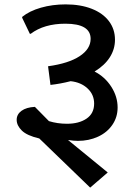

<svg xmlns="http://www.w3.org/2000/svg" viewBox="-20 -728 634 875"><path d="M335 -86Q316 -86 290 -90L471 58L391 127L159 -97Q103 -110 79.5 -133Q56 -156 56 -182Q56 -207 78 -223Q100 -239 139 -241L203 -176Q242 -164 285 -164Q340 -164 374.5 -187.5Q409 -211 409 -256Q409 -297 379 -325Q349 -353 302 -358Q255 -346 210 -341L199 -426Q293 -439 343 -472Q393 -505 393 -551Q393 -620 278 -620Q181 -620 120 -574H116L81 -647V-651Q114 -678 166.5 -693Q219 -708 279 -708Q347 -708 398 -688Q449 -668 476.5 -631.5Q504 -595 504 -547Q504 -504 480.5 -467Q457 -430 411 -402Q458 -378 487 -333Q516 -288 516 -238Q516 -194 492 -159Q468 -124 426.5 -105Q385 -86 335 -86Z"/></svg>

Font: Amiko SemiBold
Style: Regular
Weight: 600
Designer: Pablo Impallari, Rodrigo Fuenzalida, Andres Torresi
Foundry: Impallari Type
Version: Version 1.001; ttfautohint (v1.3)